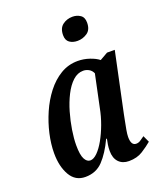

<svg xmlns="http://www.w3.org/2000/svg" viewBox="-142 -854 809 956"><g transform="rotate(-20 262.5 -376.0)"><path d="M145 10Q92 10 65 -37Q38 -84 38 -154Q38 -202 50 -255.5Q62 -309 84.5 -360.5Q107 -412 139.5 -454Q172 -496 213.5 -521Q255 -546 305 -546Q337 -546 367.5 -535.5Q398 -525 415 -511L457 -535H498L431 -218Q429 -207 424.5 -185Q420 -163 416 -140.5Q412 -118 412 -104Q412 -59 439 -59Q451 -59 461 -65.5Q471 -72 485 -82L501 -47Q480 -29 449.5 -9.5Q419 10 376 10Q342 10 322 -11Q302 -32 302 -70Q302 -89 304.5 -103.5Q307 -118 310 -133H306Q275 -67 238.5 -28.5Q202 10 145 10ZM196 -59Q214 -59 234 -79Q254 -99 272.5 -132Q291 -165 306 -205.5Q321 -246 329 -288L365 -459Q358 -475 344 -483Q330 -491 314 -491Q284 -491 259 -468Q234 -445 214.5 -406.5Q195 -368 182 -323Q169 -278 162 -233.5Q155 -189 155 -154Q155 -103 166.5 -81Q178 -59 196 -59ZM340 -640Q315 -640 298 -652Q281 -664 281 -691Q281 -728 303.5 -745Q326 -762 356 -762Q379 -762 397 -750Q415 -738 415 -710Q415 -672 391.5 -656Q368 -640 340 -640Z"/></g></svg>

Font: Noto Serif ExtraCondensed SemiBold
Style: Italic
Weight: 600
Width: 2
Italic angle: -12°
Designer: Monotype Design Team
Foundry: Monotype Imaging Inc.
Version: Version 2.013